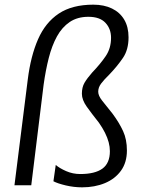

<svg xmlns="http://www.w3.org/2000/svg" viewBox="-20 -795 616 823"><path d="M332 8Q297 8 262 -0.2Q227 -8.5 209 -18L219 -88Q235 -74 263.5 -61.5Q292 -49 324 -49Q387 -49 419 -72.2Q451 -95.5 451 -147Q451 -165.5 445.8 -185.2Q440.5 -205 430 -226Q419.5 -247 404 -269Q373.5 -307.5 352.2 -337.2Q331 -367 331 -393Q331 -421 342.2 -440.2Q353.5 -459.5 375 -484Q410.5 -521 433.2 -554.5Q456 -588 456 -633Q456 -671.5 432 -697.2Q408 -723 359 -723Q312 -723 279 -700.8Q246 -678.5 224.2 -639Q202.5 -599.5 189 -546.5Q175.5 -493.5 167 -432L114 -1H42L99 -454Q111.5 -554.5 143 -626.5Q174.5 -698.5 232 -736.8Q289.5 -775 380 -775Q426 -775 460 -758.5Q494 -742 512.5 -710.8Q531 -679.5 531 -635Q531 -582 507 -546.8Q483 -511.5 450 -477Q425.5 -453 413.2 -436.5Q401 -420 401 -402Q401 -385 417.5 -364Q434 -343 463 -307Q491 -269 507.5 -233.2Q524 -197.5 524 -150Q524 -98.5 498.5 -63.2Q473 -28 429.5 -10Q386 8 332 8Z"/></svg>

Font: Merriweather Sans Variable Regular
Style: Italic
Weight: 300
Italic angle: -8°
Designer: Eben Sorkin
Foundry: Eben Sorkin
Version: Version 2.001